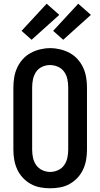

<svg xmlns="http://www.w3.org/2000/svg" viewBox="-20 -1005 540 1033"><path d="M250 8Q223 8 196 3Q169 -2 145 -15.5Q121 -29 102.5 -49Q84 -69 72.5 -94Q61 -119 56.5 -146Q52 -173 52 -200V-535Q52 -562 56.5 -589Q61 -616 72.5 -641Q84 -666 102.5 -686.5Q121 -707 145 -720Q169 -733 196 -739.5Q223 -746 250 -746Q277 -746 304 -739.5Q331 -733 355 -720Q379 -707 397.5 -686.5Q416 -666 427.5 -641Q439 -616 443.5 -589Q448 -562 448 -535V-200Q448 -173 443.5 -146Q439 -119 427.5 -94Q416 -69 397.5 -49Q379 -29 355 -15.5Q331 -2 304 3Q277 8 250 8ZM250 -80Q272 -80 292.5 -89.5Q313 -99 325.5 -117Q338 -135 342.5 -156.5Q347 -178 347 -200V-535Q347 -557 342.5 -579Q338 -601 325 -619Q312 -637 291.5 -646Q271 -655 249 -655Q227 -655 206.5 -645.5Q186 -636 174 -618Q162 -600 157.5 -578.5Q153 -557 153 -535V-200Q153 -178 157.5 -156.5Q162 -135 174.5 -117Q187 -99 207.5 -89.5Q228 -80 250 -80ZM320 -791 266 -839 401 -985 469 -925ZM150 -791 96 -839 231 -985 299 -925Z"/></svg>

Font: Zed Sans Semibold
Style: Regular
Weight: 600
Designer: Belleve Invis
Foundry: Belleve Invis
Version: Version 1.0.0; ttfautohint (v1.8.4)